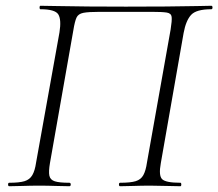

<svg xmlns="http://www.w3.org/2000/svg" viewBox="-20 -645 756 665"><path d="M605 -12Q608 -12 608 -6Q608 0 605 0Q583 0 556 -1Q529 -2 501 -2Q469 -2 442.5 -1Q416 0 396 0Q392 0 392 -6Q392 -12 396 -12Q432 -12 450 -17.5Q468 -23 476.5 -38.5Q485 -54 489 -82L571 -543Q576 -574 574.5 -586.5Q573 -599 557.5 -601.5Q542 -604 504 -604H326Q286 -604 268.5 -600.5Q251 -597 245 -584Q239 -571 234 -540L153 -80Q148 -51 151 -36.5Q154 -22 170 -17Q186 -12 220 -12Q225 -12 225 -6Q225 0 220 0Q198 0 172 -1Q146 -2 116 -2Q86 -2 59 -1Q32 0 12 0Q8 0 8 -6Q8 -12 12 -12Q47 -12 65 -17.5Q83 -23 92 -38.5Q101 -54 105 -82L186 -533Q193 -577 182 -595Q171 -613 120 -613Q117 -613 117 -619Q117 -625 120 -625Q136 -625 180.5 -624Q225 -623 286.5 -622.5Q348 -622 416 -622Q490 -622 554.5 -622.5Q619 -623 662 -624Q705 -625 712 -625Q716 -625 716 -619Q716 -613 712 -613Q660 -613 642 -593.5Q624 -574 616 -531L537 -80Q529 -37 541.5 -24.5Q554 -12 605 -12Z"/></svg>

Font: Cormorant Garamond Light
Style: Italic
Weight: 300
Italic angle: -10°
Designer: Christian Thalmann (Catharsis Fonts)
Foundry: Catharsis Fonts
Version: Version 4.001